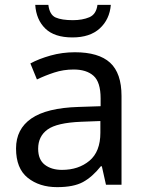

<svg xmlns="http://www.w3.org/2000/svg" viewBox="-20 -760 601 790"><path d="M288 -545Q386 -545 433 -502Q480 -459 480 -365V0H416L399 -76H395Q360 -32 321.5 -11Q283 10 215 10Q142 10 94 -28.5Q46 -67 46 -149Q46 -229 109 -272.5Q172 -316 303 -320L394 -323V-355Q394 -422 365 -448Q336 -474 283 -474Q241 -474 203 -461.5Q165 -449 132 -433L105 -499Q140 -518 188 -531.5Q236 -545 288 -545ZM314 -259Q214 -255 175.5 -227Q137 -199 137 -148Q137 -103 164.5 -82Q192 -61 235 -61Q303 -61 348 -98.5Q393 -136 393 -214V-262ZM436 -740Q431 -680 390.5 -643Q350 -606 278 -606Q204 -606 166.5 -642.5Q129 -679 125 -740H179Q184 -699 209 -688Q234 -677 280 -677Q319 -677 347.5 -689Q376 -701 381 -740Z"/></svg>

Font: Noto Sans Old Sogdian
Style: Regular
Weight: 400
Designer: Monotype Design Team
Foundry: Monotype Imaging Inc.
Version: Version 2.002; ttfautohint (v1.8.4.7-5d5b)